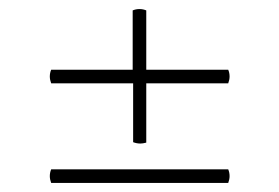

<svg xmlns="http://www.w3.org/2000/svg" viewBox="-20 -526 617 424"><path d="M93 -342Q90 -350 90 -357Q90 -365 93 -372H273V-503Q280 -506 288 -506Q296 -506 303 -503V-372H484Q487 -365 487 -357Q487 -350 484 -342H303V-211Q295 -209 290 -209Q282 -209 274 -212V-342ZM484 -152Q487 -145 487 -137Q487 -130 484 -122H93Q90 -130 90 -137Q90 -145 93 -152Z"/></svg>

Font: Arima Madurai Thin
Style: Regular
Weight: 250
Designer: Joana Correia and Natanael Gama
Foundry: NDISCOVER
Version: Version 1.019; ttfautohint (v1.5) -l 7 -r 28 -G 50 -x 13 -D 